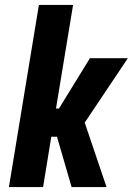

<svg xmlns="http://www.w3.org/2000/svg" viewBox="-20 -755 540 775"><path d="M16 0 137 -735H275L206 -317H218L343 -520H496L322 -260L410 0H269L210 -203H187L154 0Z"/></svg>

Font: Iosevka SS18 Heavy
Style: Italic
Weight: 900
Italic angle: -9°
Monospace: yes
Designer: Belleve Invis
Foundry: Belleve Invis
Version: Version 25.1.1; ttfautohint (v1.8.4)